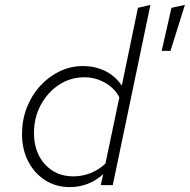

<svg xmlns="http://www.w3.org/2000/svg" viewBox="-20 -757 776 785"><path d="M265 8Q209 8 165 -20Q121 -48 95.5 -97Q70 -146 70 -209Q70 -266 89.5 -316.5Q109 -367 143.5 -405Q178 -443 223 -465Q268 -487 320 -487Q367 -487 408.5 -467.5Q450 -448 478 -407L544 -725L595 -737L441 0H392L402 -45Q372 -18 337.5 -5Q303 8 265 8ZM279 -36Q354 -36 411 -88L468 -359Q449 -396 410 -418.5Q371 -441 325 -441Q268 -441 221.5 -410.5Q175 -380 147 -328.5Q119 -277 119 -213Q119 -134 164 -85Q209 -36 279 -36ZM641 -549 681 -725 736 -737 677 -549Z"/></svg>

Font: Red Hat Text VF
Style: Italic
Weight: 300
Italic angle: -12°
Designer: Pentagram, MCKL
Foundry: Pentagram, MCKL
Version: Version 1.023